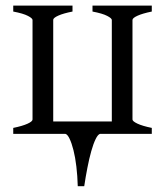

<svg xmlns="http://www.w3.org/2000/svg" viewBox="-20 -474 584 680"><path d="M236.8 -454.1V-433.1Q204.6 -426.8 187 -418.9Q169.4 -411.1 168.5 -404.3V-43.9H376V-403.3Q376 -409.2 359.6 -417.7Q343.3 -426.3 307.6 -433.1V-454.1H517.6V-433.1Q484.4 -426.3 466.8 -418.2Q449.2 -410.2 449.2 -403.3V-50.8Q449.2 -44.4 466.8 -36.1Q484.4 -27.8 517.6 -21V0H334.5Q326.7 2 318.6 18.8Q310.5 35.6 303.2 61.5Q295.9 87.4 289.6 119.9Q283.2 152.3 278.3 185.5H255.4Q254.4 148.9 250.5 116Q246.6 83 240.2 57.9Q233.9 32.7 226.3 17.1Q218.8 1.5 211.4 0H26.9V-21Q60.1 -27.8 77.6 -35.9Q95.2 -43.9 95.2 -50.8V-403.3Q95.2 -409.2 78.9 -417.7Q62.5 -426.3 26.9 -433.1V-454.1Z"/></svg>

Font: Noto Serif Devanagari
Style: Bold
Weight: 700
Designer: Monotype Design Team
Foundry: Monotype Imaging Inc.
Version: Version 1.01